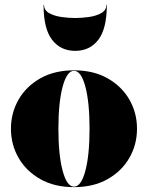

<svg xmlns="http://www.w3.org/2000/svg" viewBox="-20 -759 608 789"><path d="M161 -739Q161 -717 181.8 -705.2Q202.5 -693.5 232.2 -689.2Q262 -685 289 -685Q316 -685 345.8 -689.2Q375.5 -693.5 396.2 -705.2Q417 -717 417 -739H419Q419 -641 384 -595.5Q349 -550 289 -550Q229 -550 194 -595.5Q159 -641 159 -739ZM25 -230Q25 -295 56.2 -349.5Q87.5 -404 145.5 -437Q203.5 -470 284 -470Q364.5 -470 422.5 -437Q480.5 -404 511.8 -349.5Q543 -295 543 -230Q543 -165 511.8 -110.5Q480.5 -56 422.5 -23Q364.5 10 284 10Q203.5 10 145.5 -23Q87.5 -56 56.2 -110.5Q25 -165 25 -230ZM220 -230Q220 -122 237.5 -57Q255 8 284 8Q313.5 8 330.8 -57Q348 -122 348 -230Q348 -338 330.8 -403Q313.5 -468 284 -468Q255 -468 237.5 -403Q220 -338 220 -230Z"/></svg>

Font: Bodoni* 96pt Fatface
Style: Regular
Weight: 900
Version: Version 2.3